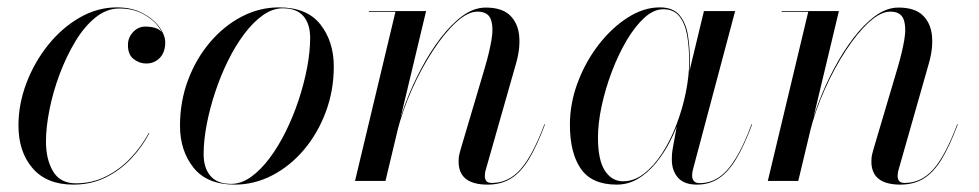

<svg xmlns="http://www.w3.org/2000/svg" viewBox="-20 -490 2652 520"><path d="M178.5 10Q106.5 10 68.2 -34.5Q30 -79 30 -150Q30 -208 51.5 -264.8Q73 -321.5 110.2 -368Q147.5 -414.5 195.5 -442.2Q243.5 -470 296.5 -470Q337.5 -470 366.8 -454.2Q396 -438.5 411.8 -416.5Q427.5 -394.5 427.5 -375Q427.5 -348.5 412.8 -333.2Q398 -318 376 -318Q357.5 -318 342 -330Q326.5 -342 326.5 -368Q326.5 -388.5 340.5 -403.2Q354.5 -418 373.5 -418Q388 -418 400 -414.5Q412 -411 419.2 -401.8Q426.5 -392.5 426.5 -375H425.5Q425.5 -394.5 410.5 -415.8Q395.5 -437 368 -452Q340.5 -467 303 -467Q269 -467 238.8 -442.8Q208.5 -418.5 184 -377.8Q159.5 -337 141.5 -289Q123.5 -241 114 -193Q104.5 -145 104.5 -106.5Q104.5 -58 123.8 -25.8Q143 6.5 185.5 6.5Q229.5 6.5 267 -12.2Q304.5 -31 333.8 -62Q363 -93 383 -130L384.5 -129.5Q365 -92 335 -60.2Q305 -28.5 265.8 -9.2Q226.5 10 178.5 10Z M616 10Q540.5 10 504 -36Q467.5 -82 467.5 -149.5Q467.5 -215 489.2 -273Q511 -331 548.5 -375.2Q586 -419.5 634.2 -444.8Q682.5 -470 735.5 -470Q811.5 -470 847.8 -423.8Q884 -377.5 884 -310Q884 -244.5 862.2 -186.5Q840.5 -128.5 803 -84.2Q765.5 -40 717.2 -15Q669 10 616 10ZM606 8Q633.5 8 659.8 -10.8Q686 -29.5 710 -61.5Q734 -93.5 754 -134Q774 -174.5 788.8 -219Q803.5 -263.5 811.8 -307Q820 -350.5 820 -387.5Q820 -424.5 802 -446Q784 -467.5 745.5 -467.5Q718.5 -467.5 692 -448.8Q665.5 -430 641.5 -398Q617.5 -366 597.5 -325.5Q577.5 -285 562.8 -240.5Q548 -196 539.8 -152.8Q531.5 -109.5 531.5 -72Q531.5 -35.5 549.8 -13.8Q568 8 606 8Z M1300.5 10Q1261.5 10 1241.8 -5.5Q1222 -21 1222 -53Q1222 -64 1224 -72.2Q1226 -80.5 1228 -87L1293.5 -308Q1305 -347 1311 -381.2Q1317 -415.5 1309.5 -437Q1302 -458.5 1273 -458.5Q1247 -458.5 1215.5 -429.8Q1184 -401 1152.8 -353.2Q1121.5 -305.5 1095.8 -248Q1070 -190.5 1055.5 -133H1054.5Q1063 -170 1080 -214.8Q1097 -259.5 1120.8 -304.2Q1144.5 -349 1173 -386.5Q1201.5 -424 1232.5 -446.8Q1263.5 -469.5 1295.5 -469.5Q1339 -469.5 1360.8 -448.8Q1382.5 -428 1386 -394Q1389.5 -360 1378 -319.5L1296 -31.5Q1294.5 -27 1293.8 -22.2Q1293 -17.5 1293 -13.5Q1293 -5.5 1297 0Q1301 5.5 1312 5.5Q1357 5.5 1389.8 -31.5Q1422.5 -68.5 1454.5 -153.5L1456 -153Q1434.5 -95.5 1412.8 -59.5Q1391 -23.5 1364.2 -6.8Q1337.5 10 1300.5 10ZM941.5 0 1051 -458H979V-460H1134L1024 0Z M1650 10Q1583 10 1553.2 -32.8Q1523.5 -75.5 1523.5 -152.5Q1523.5 -210 1544.5 -266.2Q1565.5 -322.5 1601 -368.5Q1636.5 -414.5 1679.8 -442.2Q1723 -470 1767 -470Q1803 -470 1820.5 -448.8Q1838 -427.5 1843.2 -394Q1848.5 -360.5 1848.5 -324Q1848.5 -291 1842.2 -253.5Q1836 -216 1824 -178.5Q1812 -141 1794.8 -107.2Q1777.5 -73.5 1755.2 -47Q1733 -20.5 1706.8 -5.2Q1680.5 10 1650 10ZM1667.5 1Q1697.5 1 1724.2 -19.8Q1751 -40.5 1773.5 -75.2Q1796 -110 1812.2 -152.8Q1828.5 -195.5 1837.5 -240Q1846.5 -284.5 1846.5 -324Q1846.5 -363 1840.8 -395Q1835 -427 1819.8 -446Q1804.5 -465 1776.5 -465Q1750.5 -465 1725 -441.8Q1699.5 -418.5 1677 -380.2Q1654.5 -342 1637 -295.8Q1619.5 -249.5 1609.5 -203Q1599.5 -156.5 1599.5 -117.5Q1599.5 -56.5 1618.2 -27.8Q1637 1 1667.5 1ZM1867.5 10Q1832.5 10 1816 -9Q1799.5 -28 1799.5 -58Q1799.5 -66.5 1800 -73.2Q1800.5 -80 1801.5 -85L1813 -148.5L1835.5 -222.5L1848.5 -302.5L1886.5 -460H1971L1856.5 -30Q1854.5 -22.5 1854.5 -14Q1854.5 -5.5 1859.2 0.2Q1864 6 1875 6Q1904 6 1927.8 -10.2Q1951.5 -26.5 1973 -61.8Q1994.5 -97 2015.5 -153.5L2017 -153Q1995.5 -95.5 1973.8 -59.5Q1952 -23.5 1926.5 -6.8Q1901 10 1867.5 10Z M2418.5 10Q2379.5 10 2359.8 -5.5Q2340 -21 2340 -53Q2340 -64 2342 -72.2Q2344 -80.5 2346 -87L2411.5 -308Q2423 -347 2429 -381.2Q2435 -415.5 2427.5 -437Q2420 -458.5 2391 -458.5Q2365 -458.5 2333.5 -429.8Q2302 -401 2270.8 -353.2Q2239.5 -305.5 2213.8 -248Q2188 -190.5 2173.5 -133H2172.5Q2181 -170 2198 -214.8Q2215 -259.5 2238.8 -304.2Q2262.5 -349 2291 -386.5Q2319.5 -424 2350.5 -446.8Q2381.5 -469.5 2413.5 -469.5Q2457 -469.5 2478.8 -448.8Q2500.5 -428 2504 -394Q2507.5 -360 2496 -319.5L2414 -31.5Q2412.5 -27 2411.8 -22.2Q2411 -17.5 2411 -13.5Q2411 -5.5 2415 0Q2419 5.5 2430 5.5Q2475 5.5 2507.8 -31.5Q2540.5 -68.5 2572.5 -153.5L2574 -153Q2552.5 -95.5 2530.8 -59.5Q2509 -23.5 2482.2 -6.8Q2455.5 10 2418.5 10ZM2059.5 0 2169 -458H2097V-460H2252L2142 0Z"/></svg>

Font: Bodoni Moda 96pt
Style: Italic
Weight: 400
Italic angle: -13°
Version: Version 2.004